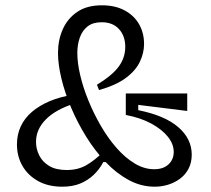

<svg xmlns="http://www.w3.org/2000/svg" viewBox="-20 -693 797 725"><path d="M564 12Q513 12 466.5 -13Q420 -38 379.5 -80.5Q339 -123 306 -176Q273 -229 249 -285.5Q225 -342 212 -396Q199 -450 199 -493Q199 -542 217 -582.5Q235 -623 271.5 -648Q308 -673 365 -673Q415 -673 451 -653.5Q487 -634 505.5 -601Q524 -568 524 -527Q524 -493 508 -459.5Q492 -426 455 -398.5Q418 -371 354 -353L346 -373Q405 -409 429 -442.5Q453 -476 453 -516Q453 -557 429.5 -583Q406 -609 364 -609Q331 -609 311 -593.5Q291 -578 281.5 -551.5Q272 -525 272 -493Q272 -455 283 -408.5Q294 -362 314 -313Q334 -264 361 -217.5Q388 -171 420.5 -134Q453 -97 489 -75.5Q525 -54 562 -54Q597 -54 616.5 -72.5Q636 -91 636 -119Q636 -149 614 -176.5Q592 -204 552 -226Q512 -248 455 -259V-340H687V-274L502 -297V-277Q602 -257 653 -213Q704 -169 704 -109Q704 -79 692 -56Q680 -33 659.5 -18Q639 -3 614.5 4.5Q590 12 564 12ZM215 12Q162 12 123.5 -9.5Q85 -31 64.5 -67Q44 -103 44 -148Q44 -185 58.5 -216Q73 -247 100.5 -270.5Q128 -294 166.5 -310.5Q205 -327 255 -335L261 -302Q191 -280 153.5 -242.5Q116 -205 116 -157Q116 -131 128 -106.5Q140 -82 165.5 -66.5Q191 -51 232 -51Q274 -51 305.5 -69Q337 -87 366 -116L398 -81H370Q356 -54 334 -33Q312 -12 283 0Q254 12 215 12Z"/></svg>

Font: Bricolage Grotesque 96pt ExtraBold Light
Style: Regular
Weight: 300
Version: Version 1.001;gftools[0.9.33.dev8+g029e19f]